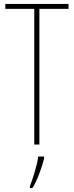

<svg xmlns="http://www.w3.org/2000/svg" viewBox="-20 -734 376 975"><path d="M180 0V-689H328V-714H7V-689H154V0ZM204 71V61H174C170 101 146 175 132 211V221H145C172 176 192 117 204 71Z"/></svg>

Font: Noto Sans Arabic ExtCond Thin
Style: Regular
Weight: 100
Width: 2
Designer: Monotype Design Team, Nadine Chahine, Nizar Qandah and Khaled Hosny
Foundry: Monotype Imaging Inc.
Version: Version 2.012